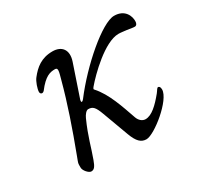

<svg xmlns="http://www.w3.org/2000/svg" viewBox="-102 -533 686 667"><g transform="rotate(-30 240.5 -199.5)"><path d="M88 15C100 15 106 6 114 -16C129 -56 137 -95 164 -155C169 -166 178 -178 186 -178C204 -178 212 -170 224 -137L262 -34C275 1 289 14 310 14C342 14 443 -67 443 -109C443 -119 439 -123 435 -123C430 -123 428 -116 420 -106C393 -73 367 -48 342 -48C329 -48 318 -58 313 -72C294 -126 275 -186 239 -226C236 -228 237 -231 242 -237C269 -269 352 -352 408 -352C418 -352 429 -350 440 -349C452 -347 463 -345 470 -345C477 -345 481 -352 481 -360C482 -380 470 -414 426 -414C378 -414 260 -312 188 -217C186 -214 182 -211 180 -211C178 -211 177 -214 179 -221L222 -348C236 -390 215 -414 179 -414C134 -414 108 -392 86 -364C77 -353 68 -327 68 -315C68 -309 72 -306 76 -306C79 -306 82 -308 84 -310C116 -352 136 -356 156 -356C169 -356 164 -341 156 -312C135 -233 105 -146 71 -56C61 -29 62 -36 62 -15C62 -3 78 15 88 15Z"/></g></svg>

Font: EB Garamond
Style: Italic
Weight: 400
Italic angle: -17.2°
Designer: Georg Duffner and Octavio Pardo
Foundry: Georg Duffner
Version: Version 1.000;PS 001.000;hotconv 1.0.88;makeotf.lib2.5.64775